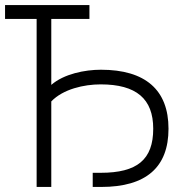

<svg xmlns="http://www.w3.org/2000/svg" viewBox="-20 -740 727 760"><path d="M125 -665V0H183V-338.5C230 -387.5 312.5 -406 378.5 -406C519.5 -406 586.5 -349 586.5 -230.5C586.5 -108.5 523.5 -56 378.5 -56H347V0H380.5C558.5 0 647 -78 647 -230.5C647 -384 555.5 -464 379.5 -464C316 -464 233 -447.5 183 -404V-665H334V-720H0V-665Z"/></svg>

Font: Vela Sans Light
Style: Regular
Weight: 300
Designer: Principal design: Mikhail Sharanda - project Manrope.
Design modification: Ravid Balaliev
Foundry: Mikhail Sharanda
Version: Version 1.001